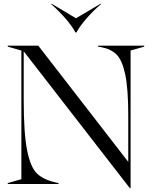

<svg xmlns="http://www.w3.org/2000/svg" viewBox="-20 -947 782 988"><path d="M102 -683V-433Q102 -261 119.5 -173.5Q137 -86 170.5 -54Q204 -22 267 -8L281 -5V0H20V-5L90 -25V-687L20 -707V-712H177L640 -114V-353Q640 -490 624.5 -563.5Q609 -637 580 -666Q551 -695 502 -704L485 -707V-712H722V-707L652 -687V21H648ZM242 -927H247L371 -853L496 -927H501Q460 -892 426 -853Q392 -814 373 -780H368Q352 -811 319 -849.5Q286 -888 242 -927Z"/></svg>

Font: Nyght Serif Light
Style: Regular
Weight: 300
Designer: Maksym Kobuzan
Version: Version 0.410